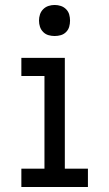

<svg xmlns="http://www.w3.org/2000/svg" viewBox="-20 -753 440 773"><path d="M66 0V-74H159V-447H66V-520H241V-74H334V0ZM200 -608Q187 -608 175 -611.5Q163 -615 154 -624Q145 -633 141 -645Q137 -657 137 -670Q137 -683 141 -695Q145 -707 154 -716Q163 -725 175 -729Q187 -733 200 -733Q213 -733 225 -729Q237 -725 246 -716Q255 -707 258.5 -695Q262 -683 262 -670Q262 -657 258.5 -645Q255 -633 246 -624Q237 -615 225 -611.5Q213 -608 200 -608Z"/></svg>

Font: Iosevka Etoile
Style: Regular
Weight: 400
Designer: Belleve Invis
Foundry: Belleve Invis
Version: Version 33.2.4